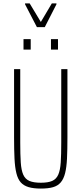

<svg xmlns="http://www.w3.org/2000/svg" viewBox="-20 -1091 475 1119"><path d="M218 8Q175 8 146.5 -0.5Q118 -9 101 -28Q84 -47 75.5 -81.5Q67 -116 64.5 -167Q62 -218 62 -290V-688H98V-260Q98 -190 101 -144.5Q104 -99 115.5 -73Q127 -47 151.5 -36.5Q176 -26 218 -26Q260 -26 284 -36.5Q308 -47 319.5 -73Q331 -99 334 -144.5Q337 -190 337 -260V-688H373V-290Q373 -218 370.5 -167Q368 -116 359.5 -82Q351 -48 334 -28Q317 -8 289 0Q261 8 218 8ZM117 -802V-863H159V-802ZM277 -802V-863H318V-802ZM195 -933 126 -1066V-1071H153L218 -963L282 -1071H309V-1066L241 -933Z"/></svg>

Font: Saira ExtraCondensed Thin
Style: Regular
Weight: 250
Width: 2
Designer: Hector Gatti with collaboration of the Omnibus-Type team
Foundry: Omnibus-Type
Version: Version 1.101